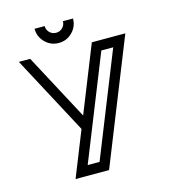

<svg xmlns="http://www.w3.org/2000/svg" viewBox="-120 -925 906 1022"><g transform="rotate(-15 332.5 -414.5)"><path d="M271.5 -722.7Q227.5 -722.7 196.5 -753.9Q165.5 -785.2 165.5 -829.1H221.2Q221.2 -808.1 235.8 -793.5Q250.5 -778.8 271.5 -778.8Q292.5 -778.8 307.1 -793.5Q321.8 -808.1 321.8 -829.1H377.4Q377.4 -785.2 346.4 -753.9Q315.4 -722.7 271.5 -722.7ZM316.4 -55.2 544.4 -625.5H479L251 -55.2ZM354 0H169.4L269 -249.5L39.1 -680.7H101.6L295.9 -316.4L441.4 -680.7H626Z"/></g></svg>

Font: X Company
Style: Regular
Weight: 400
Designer: GGBotNet
Foundry: GGBotNet
Version: 0.90